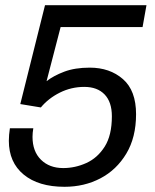

<svg xmlns="http://www.w3.org/2000/svg" viewBox="-20 -706 596 738"><path d="M228 12Q128 12 71 -35Q14 -82 14 -165Q14 -176 15 -188Q16 -200 18 -213H108Q105 -195 105 -180Q105 -124 137.5 -92Q170 -60 223 -60Q269 -60 312 -79.5Q355 -99 382.5 -142.5Q410 -186 410 -259Q410 -314 382 -343Q354 -372 304 -372Q254 -372 210 -350Q166 -328 137 -293L58 -306L153 -686H543L528 -602H213L159 -394Q186 -415 227 -430.5Q268 -446 325 -446Q402 -446 452.5 -402Q503 -358 503 -267Q503 -178 465.5 -115.5Q428 -53 366 -20.5Q304 12 228 12Z"/></svg>

Font: Archivo VF Beta
Style: Italic
Weight: 400
Italic angle: -10°
Designer: Hector Gatti
Foundry: Omnibus-Type
Version: Version 1.002